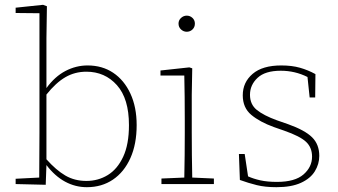

<svg xmlns="http://www.w3.org/2000/svg" viewBox="-20 -765 1406 798"><path d="M45 0V-22L143 -27Q143 -68 143.5 -120Q144 -172 144 -213V-710L45 -711V-733L159 -745L175 -739L173 -606V-399Q208 -447 252 -470Q296 -493 344 -493Q405 -493 450.5 -462.5Q496 -432 522 -376Q548 -320 548 -245Q548 -166 522 -108Q496 -50 449.5 -18.5Q403 13 341 13Q293 13 250.5 -10Q208 -33 173 -79L170 3ZM339 -467Q291 -467 251.5 -444Q212 -421 173 -372V-103Q213 -58 251.5 -35.5Q290 -13 339 -13Q388 -13 428 -37.5Q468 -62 492 -113.5Q516 -165 516 -245Q516 -355 466 -411Q416 -467 339 -467Z M651 0V-23L746 -27Q747 -68 747.5 -120Q748 -172 748 -213V-263Q748 -314 747.5 -362Q747 -410 746 -451H647V-472L767 -485L779 -481L777 -371V-213Q777 -172 777.5 -120Q778 -68 779 -27L869 -23V0ZM756 -633Q743 -633 732.5 -642.5Q722 -652 722 -667Q722 -681 732.5 -690.5Q743 -700 756 -700Q770 -700 780 -690.5Q790 -681 790 -667Q790 -652 780 -642.5Q770 -633 756 -633Z M1129 13Q1082 13 1047.5 4.5Q1013 -4 977 -17L973 -125H997L1011 -32Q1033 -22 1062 -15.5Q1091 -9 1131 -9Q1206 -9 1241.5 -40Q1277 -71 1277 -114Q1277 -152 1252 -175.5Q1227 -199 1161 -222L1118 -237Q1060 -258 1024.5 -287.5Q989 -317 989 -369Q989 -423 1030 -458Q1071 -493 1149 -493Q1193 -493 1226.5 -483.5Q1260 -474 1291 -457L1290 -360H1267L1258 -445Q1206 -471 1147 -471Q1082 -471 1050.5 -441.5Q1019 -412 1019 -371Q1019 -331 1047.5 -308Q1076 -285 1131 -265L1177 -249Q1247 -224 1277 -194.5Q1307 -165 1307 -117Q1307 -83 1288.5 -53Q1270 -23 1230.5 -5Q1191 13 1129 13Z"/></svg>

Font: Source Serif 4 SmText ExtraLight
Style: Regular
Weight: 200
Designer: Frank Grießhammer
Foundry: Adobe
Version: Version 4.005;hotconv 1.1.0;makeotfexe 2.6.0